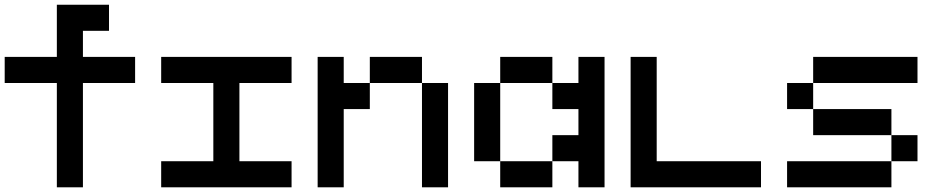

<svg xmlns="http://www.w3.org/2000/svg" viewBox="-20 -798 4040 818"><path d="M333.3 -555.6H555.6V-444.4H333.3V0H222.2V-444.4H0V-555.6H222.2V-777.8H444.4V-666.7H333.3Z M888.9 -444.4H666.7V-555.6H1222.2V-444.4H1000V-111.1H1222.2V0H666.7V-111.1H888.9Z M1444.4 -333.3V0H1333.3V-555.6H1444.4V-444.4H1555.6V-333.3ZM1888.9 0H1777.8V-444.4H1888.9ZM1777.8 -444.4H1555.6V-555.6H1777.8Z M2111.1 -111.1H2000V-444.4H2111.1ZM2444.4 -333.3H2333.3V-444.4H2444.4V-555.6H2555.6V0H2444.4V-111.1H2333.3V-222.2H2444.4ZM2333.3 0H2111.1V-111.1H2333.3ZM2333.3 -444.4H2111.1V-555.6H2333.3Z M2666.7 0V-555.6H2777.8V-111.1H3222.2V0Z M3777.8 0H3333.3V-111.1H3777.8ZM3888.9 -111.1H3777.8V-222.2H3888.9ZM3777.8 -222.2H3444.4V-333.3H3777.8ZM3444.4 -333.3H3333.3V-444.4H3444.4ZM3888.9 -444.4H3444.4V-555.6H3888.9Z"/></svg>

Font: Pixeloid Mono
Style: Regular
Weight: 400
Monospace: yes
Designer: GGBotNet
Foundry: GGBotNet
Version: 0.5